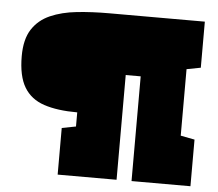

<svg xmlns="http://www.w3.org/2000/svg" viewBox="-50 -744 907 799"><g transform="rotate(5 403.5 -344.0)"><path d="M219.2 0V-194.8L277.8 -206.1V-265.1Q194.3 -265.1 138.7 -283.7Q83 -302.2 55.2 -348.6Q27.3 -395 27.3 -478.5Q27.3 -548.8 54.4 -590.6Q81.5 -632.3 129.4 -653.3Q177.2 -674.3 240 -680.9Q302.7 -687.5 374 -687.5H773.9V-495.1L715.3 -483.9V-206.1L773.9 -194.8V0H527.8V-437.5H465.3V0Z"/></g></svg>

Font: Holtwood One SC
Style: Regular
Weight: 400
Designer: Vernon Adams
Foundry: Vernon Adams
Version: Version 1.100; ttfautohint (v1.8.4.7-5d5b)